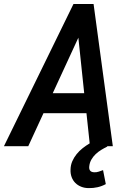

<svg xmlns="http://www.w3.org/2000/svg" viewBox="-48 -731 655 960"><path d="M486.3 0 489.3 1.5Q474.1 8.8 458.7 18.1Q443.4 27.3 430.7 39.3Q418 51.3 409.2 66.4Q400.4 81.5 398.4 99.6Q396.5 113.8 402.3 121.8Q408.2 129.9 423.3 130.4Q434.6 130.9 445.6 127.2Q456.5 123.5 467.3 119.6L481 189.5Q461.4 200.2 439.7 205.1Q418 210 396 209.5Q375 209.5 357.9 202.6Q340.8 195.8 328.6 183.6Q316.4 171.4 310.1 154.3Q303.7 137.2 304.7 116.2Q305.2 94.2 313.5 75.2Q321.8 56.2 335 39.8Q348.1 23.4 365.2 10Q382.3 -3.4 400.4 -14.2L384.3 -165H169.4L93.3 0H-28.3L319.3 -710.9H419.9L516.1 0ZM215.8 -265.1H373L343.8 -542.5Z"/></svg>

Font: Roboto Mono Medium
Style: Italic
Weight: 500
Designer: Google
Version: Version 2.000985; 2015; ttfautohint (v1.3)